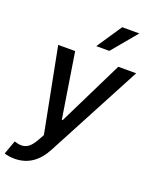

<svg xmlns="http://www.w3.org/2000/svg" viewBox="-183 -879 943 1179"><g transform="rotate(20 288.0 -289.5)"><path d="M296.2 -618.3H381.4L518.1 -782H406.2ZM59.7 203.1C146 203.1 210.6 159.4 256.4 72.1L583.5 -545.5H466.6L257.8 -121.1H252.1L184.7 -545.5H73.9L180.8 5L160.9 40.8C132.1 93.4 105.8 111.5 71.4 111.5C58.2 111.5 43.7 109 25.6 103L-6.7 192.8C4.6 197.8 29.8 203.1 59.7 203.1Z"/></g></svg>

Font: TID UI Medium
Style: Italic
Weight: 500
Italic angle: -9.39999°
Designer: The TID Project Authors
Foundry: Bakken & Bæck
Version: Version 1.001;hotconv 1.0.109;makeotfexe 2.5.65596